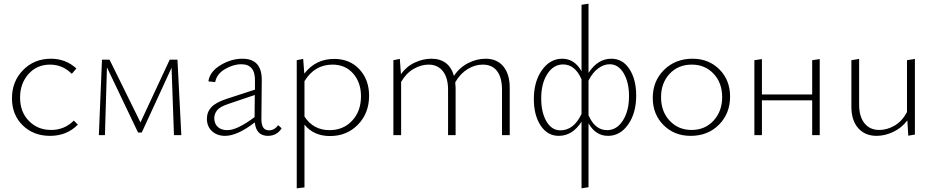

<svg xmlns="http://www.w3.org/2000/svg" viewBox="-20 -734 5075 1043"><path d="M252 4Q162 4 103.5 -53Q45 -110 45 -200Q45 -292 105.5 -353.5Q166 -415 257 -415Q337 -415 395 -362L370 -333Q320 -383 252 -383Q180 -383 134.5 -331.5Q89 -280 89 -204Q89 -126 137 -77Q185 -28 258 -28Q330 -28 381 -79L403 -57Q343 4 252 4Z M965 0H925L912 -366L750 -14H730L561 -368L550 0H517L534 -410H575L743 -69L902 -410H944Z M1491 -54 1510 -37Q1484 4 1435 4Q1372 4 1364 -69Q1269 4 1203 4Q1159 4 1131.5 -21.5Q1104 -47 1104 -89Q1104 -126 1128.5 -152Q1153 -178 1211 -197L1365 -247V-292Q1368 -385 1291 -385Q1247 -385 1202 -358.5Q1157 -332 1149 -288L1112 -292Q1119 -344 1177 -379.5Q1235 -415 1297 -415Q1404 -415 1402 -296L1400 -86Q1400 -26 1441 -26Q1471 -26 1491 -54ZM1144 -93Q1144 -62 1163 -44.5Q1182 -27 1215 -27Q1269 -27 1363 -98L1364 -218L1222 -170Q1176 -155 1160 -135.5Q1144 -116 1144 -93Z M1795 -414Q1880 -414 1932.5 -357.5Q1985 -301 1985 -214Q1985 -119 1924.5 -57Q1864 5 1773 5Q1684 5 1634 -57V284L1592 289V-407L1627 -414L1633 -334Q1695 -414 1795 -414ZM1770 -27Q1845 -27 1893 -78.5Q1941 -130 1941 -211Q1941 -286 1898.5 -334.5Q1856 -383 1786 -383Q1689 -383 1634 -293V-101Q1682 -27 1770 -27Z M2618 -415Q2680 -415 2714.5 -373Q2749 -331 2749 -257V0H2707V-247Q2707 -312 2680.5 -347.5Q2654 -383 2602 -383Q2560 -383 2520 -358.5Q2480 -334 2453 -287Q2455 -267 2455 -257V0H2414V-247Q2414 -311 2386 -347Q2358 -383 2308 -383Q2267 -383 2226.5 -359.5Q2186 -336 2159 -289V0H2117V-407L2152 -414L2158 -331Q2188 -373 2233 -394Q2278 -415 2323 -415Q2419 -415 2446 -322Q2476 -367 2522.5 -391Q2569 -415 2618 -415Z M3301 -415Q3363 -415 3399.5 -358.5Q3436 -302 3436 -215Q3436 -120 3392.5 -58Q3349 4 3283 4Q3216 4 3177 -64V283L3139 289V-73Q3090 4 3015 4Q2954 4 2917 -52Q2880 -108 2880 -196Q2880 -291 2924 -353Q2968 -415 3034 -415Q3101 -415 3139 -347V-708L3177 -714V-338Q3227 -415 3301 -415ZM3278 -27Q3330 -27 3363.5 -79Q3397 -131 3397 -212Q3397 -287 3368 -336Q3339 -385 3292 -385Q3260 -385 3229 -362Q3198 -339 3177 -296V-108Q3212 -27 3278 -27ZM3024 -26Q3097 -26 3139 -115V-303Q3104 -384 3039 -384Q2987 -384 2953.5 -332.5Q2920 -281 2920 -200Q2920 -123 2948.5 -74.5Q2977 -26 3024 -26Z M3732 4Q3643 4 3584.5 -54.5Q3526 -113 3526 -202Q3526 -294 3587.5 -354.5Q3649 -415 3742 -415Q3830 -415 3888 -357Q3946 -299 3946 -210Q3946 -117 3885.5 -56.5Q3825 4 3732 4ZM3737 -28Q3810 -28 3856.5 -79Q3903 -130 3903 -206Q3903 -284 3856.5 -333.5Q3810 -383 3738 -383Q3664 -383 3617.5 -333Q3571 -283 3571 -206Q3571 -128 3618 -78Q3665 -28 3737 -28Z M4392 -407 4433 -413V0H4392V-189H4119V0H4078V-407L4119 -413V-221H4392Z M4907 -407 4950 -414V-3L4914 3L4909 -80Q4878 -39 4832.5 -17.5Q4787 4 4742 4Q4679 4 4642 -38Q4605 -80 4605 -154V-407L4647 -414V-166Q4647 -101 4676 -64.5Q4705 -28 4757 -28Q4799 -28 4840 -52Q4881 -76 4907 -125Z"/></svg>

Font: EauTestInfant Light
Style: Regular
Weight: 300
Designer: Christian Thalmann (Catharsis Fonts)
Version: Version 0.001;PS 000.001;hotconv 1.0.88;makeotf.lib2.5.64775